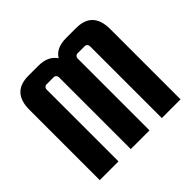

<svg xmlns="http://www.w3.org/2000/svg" viewBox="-158 -836 1015 1015"><g transform="rotate(-45 349.5 -328.5)"><path d="M189 -537C189 -548 197 -557 208 -557H262C273 -557 281 -548 281 -537V0H421V-537C421 -548 429 -557 440 -557H494C505 -557 513 -548 513 -537V0H653V-525C653 -613 612 -657 529 -657H455C405 -657 370 -641 351 -609C330 -641 296 -657 247 -657H173C90 -657 49 -613 49 -525V0H189Z"/></g></svg>

Font: sklik
Style: Regular
Weight: 400
Designer: Joe Prince
Foundry: Joe Prince
Version: Version 1.001